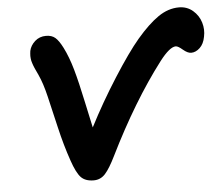

<svg xmlns="http://www.w3.org/2000/svg" viewBox="-50 -766 909 788"><g transform="rotate(-5 405.0 -371.5)"><path d="M305.2 -33.2Q270.5 -33.2 252.4 -52.2Q234.4 -71.3 216.8 -123Q194.3 -188 177 -262.7Q159.7 -337.4 146.5 -392.8Q133.3 -448.2 117.2 -482.9Q116.2 -485.4 112.1 -494.1Q107.9 -502.9 106.9 -505.1Q106 -507.3 102.5 -514.9Q99.1 -522.5 98.4 -525.1Q97.7 -527.8 95.2 -534.4Q92.8 -541 92.3 -544.4Q91.8 -547.9 90.8 -553.7Q89.8 -559.6 90.1 -564Q90.3 -568.4 90.6 -574Q90.8 -579.6 91.8 -585Q96.7 -607.4 115.5 -624.3Q134.3 -641.1 161.1 -641.1Q184.6 -641.1 199 -628.9Q213.4 -616.7 229 -585.9Q249 -546.4 264.2 -492.9Q279.3 -439.5 296.9 -356Q314.5 -272.5 319.8 -250Q370.6 -349.1 433.1 -447Q495.6 -544.9 539.1 -596.2Q587.4 -652.8 628.9 -681.4Q670.4 -710 714.8 -710Q748 -710 772 -689.5Q795.9 -668.9 804.7 -639.6Q813.5 -610.4 807.1 -581.1Q801.8 -551.8 784.9 -535.9Q768.1 -520 749 -520Q734.4 -520 715.8 -535.9Q697.3 -551.8 688 -551.8Q663.1 -551.8 621.1 -497.1Q503.4 -342.8 396 -125Q372.1 -76.2 352.8 -54.7Q333.5 -33.2 305.2 -33.2Z"/></g></svg>

Font: Shantell Sans Irregular
Style: Italic
Weight: 600
Italic angle: -11.31°
Designer: Stephen Nixon, Anya Danilova, Shantell Martin
Foundry: Arrow Type
Version: Version 1.006;[9816181b4]